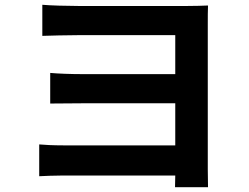

<svg xmlns="http://www.w3.org/2000/svg" viewBox="-20 -746 1040 803"><path d="M144 -142V-9C165 -10 210 -12 246 -12H713L712 37H850C850 18 849 -17 849 -38C849 -135 849 -593 849 -642C849 -670 849 -707 850 -723C831 -722 793 -721 763 -721C661 -721 409 -721 308 -721C262 -721 190 -723 157 -726V-596C188 -597 262 -599 308 -599C409 -599 664 -599 713 -599V-436H322C276 -436 223 -438 190 -441V-313C218 -313 276 -314 323 -314H713V-138H247C202 -138 164 -140 144 -142Z"/></svg>

Font: Noto Sans CJK SC
Style: Bold
Weight: 700
Designer: Ryoko NISHIZUKA 西塚涼子 (kana, bopomofo & ideographs); Paul D. Hunt (Latin, Greek & Cyrillic); Sandoll Communications 산돌커뮤니
Foundry: Adobe
Version: Version 2.004;hotconv 1.0.118;makeotfexe 2.5.65603